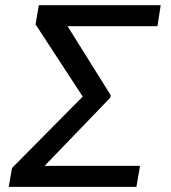

<svg xmlns="http://www.w3.org/2000/svg" viewBox="-20 -732 671 752"><path d="M528.4 -82.4H154.8L411.9 -349.4L413.4 -359.4L244.7 -629.3H596.6L609.4 -711.6H132.1L119.3 -636.4L304 -353.7L27 -73.9L14.2 0H514.2Z"/></svg>

Font: Margiela Sans
Style: Italic
Weight: 400
Italic angle: -9.39999°
Designer: Stefan Endress, Andreas Faust
Version: Version 1.100;FEAKit 1.0